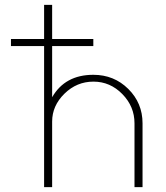

<svg xmlns="http://www.w3.org/2000/svg" viewBox="-20 -768 680 788"><path d="M25 -579V-608H161V-748H194V-608H363V-579H194V-369Q247 -461 363 -461Q448 -461 506.5 -403Q565 -345 565 -262V0H532V-262Q532 -331 482 -382Q432 -433 363.5 -433Q295 -433 244.5 -383.5Q194 -334 194 -269V0H161V-579Z"/></svg>

Font: Poiret One
Style: Regular
Weight: 400
Designer: Denis Masharov
Foundry: Denis Masharov
Version: Version 1.001